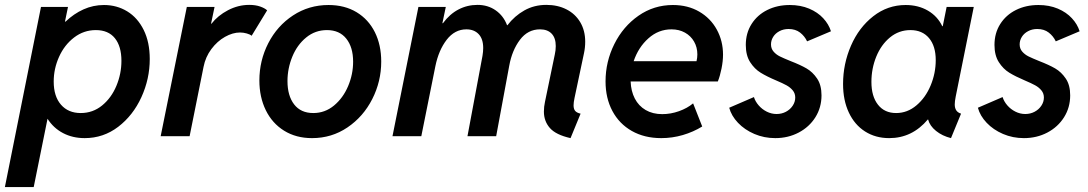

<svg xmlns="http://www.w3.org/2000/svg" viewBox="-50 -549 4388 774"><path d="M115.2 -521H224.1L211.9 -461.9H214.4Q247.6 -493.7 286.6 -511.2Q325.7 -528.8 369.1 -528.8Q420.9 -528.8 462.9 -503.2Q504.9 -477.5 529.3 -428.2Q553.7 -378.9 553.7 -311Q553.7 -231 520 -157.2Q486.3 -83.5 426.5 -37.8Q366.7 7.8 291.5 7.8Q242.7 7.8 204.1 -12.5Q165.5 -32.7 141.6 -70.3L85.9 205.1H-30.3ZM439.5 -303.7Q439.5 -362.3 413.1 -395Q386.7 -427.7 336.4 -427.7Q287.6 -427.7 248.5 -397.7Q209.5 -367.7 188 -319.8Q166.5 -272 166.5 -220.2Q166.5 -160.6 195.8 -127Q225.1 -93.3 275.4 -93.3Q324.2 -93.3 361.6 -123.8Q398.9 -154.3 419.2 -202.9Q439.5 -251.5 439.5 -303.7Z M703.1 -521H814.9L800.8 -453.6H802.7Q828.1 -486.3 869.1 -507.8Q910.2 -529.3 954.6 -529.3Q980 -529.3 998.8 -522.7Q1017.6 -516.1 1026.9 -507.3L964.4 -404.8Q958.5 -410.2 944.8 -414.1Q931.2 -418 917.5 -418Q888.2 -418 856.9 -400.4Q825.7 -382.8 802 -351.1Q778.3 -319.3 770.5 -279.3L714.4 0H597.7Z M995.6 -224.6Q995.6 -304.7 1031.5 -374.8Q1067.4 -444.8 1131.3 -486.8Q1195.3 -528.8 1274.4 -528.8Q1339.4 -528.8 1387.5 -499.8Q1435.5 -470.7 1461.2 -419.2Q1486.8 -367.7 1486.8 -300.8Q1486.8 -220.7 1450.7 -149.7Q1414.6 -78.6 1350.8 -35.4Q1287.1 7.8 1208 7.8Q1143.6 7.8 1095.5 -22Q1047.4 -51.8 1021.5 -104.7Q995.6 -157.7 995.6 -224.6ZM1373.5 -300.3Q1373.5 -358.9 1345.9 -393.3Q1318.4 -427.7 1268.1 -427.7Q1220.7 -427.7 1184.3 -397.9Q1147.9 -368.2 1128.4 -320.6Q1108.9 -272.9 1108.9 -222.2Q1108.9 -163.1 1135.7 -128.2Q1162.6 -93.3 1212.9 -93.3Q1259.8 -93.3 1296.4 -123.5Q1333 -153.8 1353.3 -201.7Q1373.5 -249.5 1373.5 -300.3Z M2142.6 -99.1Q2142.6 -119.1 2147 -138.7L2186.5 -329.1Q2190.4 -346.2 2190.4 -363.3Q2190.4 -396 2173.8 -413.3Q2157.2 -430.7 2127 -430.7Q2077.6 -430.7 2045.9 -388.4Q2014.2 -346.2 2002.9 -284.2L1950.2 0H1834.5L1895 -323.7Q1897.9 -340.8 1897.9 -355.5Q1897.9 -392.1 1879.6 -411.4Q1861.3 -430.7 1830.1 -430.7Q1783.2 -430.7 1750.7 -388.7Q1718.3 -346.7 1705.1 -282.2L1648.4 0H1532.2L1636.7 -521H1747.1L1733.4 -455.6H1735.8Q1762.7 -492.2 1798.1 -510.7Q1833.5 -529.3 1875 -529.3Q1917 -529.3 1948.5 -507.1Q1980 -484.9 1994.1 -447.3H1995.6Q2024.4 -484.9 2064 -507.1Q2103.5 -529.3 2152.3 -529.3Q2198.2 -529.3 2233.6 -511.2Q2269 -493.2 2289.1 -459.5Q2309.1 -425.8 2309.1 -380.9Q2309.1 -357.4 2304.2 -334.5L2266.1 -154.3Q2262.2 -135.7 2262.2 -124.5Q2262.2 -109.4 2268.8 -101.8Q2275.4 -94.2 2290.5 -90.8L2250 7.8Q2190.9 -5.4 2166.7 -33Q2142.6 -60.5 2142.6 -99.1Z M2391.1 -220.7Q2391.1 -300.3 2426.5 -371.3Q2461.9 -442.4 2523.9 -485.6Q2585.9 -528.8 2662.6 -528.8Q2722.7 -528.8 2768.6 -502.2Q2814.5 -475.6 2839.6 -429.7Q2864.7 -383.8 2864.7 -328.6Q2864.7 -302.7 2858.6 -272.5Q2852.5 -242.2 2843.8 -220.7H2492.2Q2493.7 -181.6 2509 -151.9Q2524.4 -122.1 2552.7 -105.5Q2581.1 -88.9 2619.6 -88.9Q2653.8 -88.9 2687.3 -100.8Q2720.7 -112.8 2744.1 -132.3L2780.8 -39.1Q2745.1 -17.1 2702.6 -4.6Q2660.2 7.8 2615.7 7.8Q2547.9 7.8 2497.1 -21Q2446.3 -49.8 2418.7 -101.6Q2391.1 -153.3 2391.1 -220.7ZM2757.8 -302.2Q2761.2 -315.9 2761.2 -329.6Q2761.2 -358.4 2748 -381.3Q2734.9 -404.3 2711.2 -417.5Q2687.5 -430.7 2656.7 -430.7Q2604.5 -430.7 2564 -394.5Q2523.4 -358.4 2504.4 -302.2Z M2889.6 -114.7 2989.3 -157.7Q2994.6 -140.1 3008.3 -124.3Q3022 -108.4 3041 -98.9Q3060.1 -89.4 3080.6 -89.4Q3101.1 -89.4 3118.2 -98.4Q3135.3 -107.4 3145.5 -122.8Q3155.8 -138.2 3155.8 -155.8Q3155.8 -172.4 3145.8 -184.6Q3135.7 -196.8 3120.6 -205.1Q3105.5 -213.4 3079.1 -224.6Q3041 -240.7 3016.4 -255.9Q2991.7 -271 2974.1 -298.3Q2956.5 -325.7 2956.5 -367.7Q2956.5 -415.5 2979.7 -452.1Q3002.9 -488.8 3043.2 -508.8Q3083.5 -528.8 3133.8 -528.8Q3177.2 -528.8 3211.9 -514.2Q3246.6 -499.5 3268.8 -475.3Q3291 -451.2 3299.8 -422.9L3203.6 -382.3Q3193.8 -403.3 3175.3 -417.7Q3156.7 -432.1 3128.9 -432.1Q3108.4 -432.1 3092 -423.3Q3075.7 -414.6 3066.9 -400.4Q3058.1 -386.2 3058.1 -370.1Q3058.1 -353 3068.4 -341.1Q3078.6 -329.1 3094 -321.5Q3109.4 -314 3137.2 -302.7Q3176.3 -287.6 3201.2 -273.2Q3226.1 -258.8 3243.9 -232.4Q3261.7 -206.1 3261.7 -164.6Q3261.7 -115.7 3237.1 -76.4Q3212.4 -37.1 3169.7 -14.6Q3127 7.8 3075.2 7.8Q3030.3 7.8 2991 -9Q2951.7 -25.9 2925 -54Q2898.4 -82 2889.6 -114.7Z M3348.6 -210.4Q3348.6 -291.5 3380.6 -365Q3412.6 -438.5 3470.5 -483.6Q3528.3 -528.8 3601.1 -528.8Q3651.9 -528.8 3690.7 -506.1Q3729.5 -483.4 3748.5 -443.4H3750.5L3766.1 -521H3875.5L3802.7 -159.7Q3798.8 -140.1 3798.8 -127.9Q3798.8 -113.8 3804.7 -104.5Q3810.5 -95.2 3824.2 -90.8L3783.7 7.8Q3748.5 -1 3723.4 -21.2Q3698.2 -41.5 3691.4 -67.4H3690.4Q3627 7.8 3534.7 7.8Q3479.5 7.8 3437.3 -19Q3395 -45.9 3371.8 -95.5Q3348.6 -145 3348.6 -210.4ZM3722.2 -306.6Q3722.2 -363.3 3695.1 -395.5Q3668 -427.7 3620.1 -427.7Q3573.7 -427.7 3537.8 -398.2Q3502 -368.7 3482.4 -320.6Q3462.9 -272.5 3462.9 -218.8Q3462.9 -160.6 3489.3 -127Q3515.6 -93.3 3562.5 -93.3Q3607.9 -93.3 3644.5 -124.3Q3681.2 -155.3 3701.7 -204.6Q3722.2 -253.9 3722.2 -306.6Z M3892.1 -114.7 3991.7 -157.7Q3997.1 -140.1 4010.7 -124.3Q4024.4 -108.4 4043.5 -98.9Q4062.5 -89.4 4083 -89.4Q4103.5 -89.4 4120.6 -98.4Q4137.7 -107.4 4147.9 -122.8Q4158.2 -138.2 4158.2 -155.8Q4158.2 -172.4 4148.2 -184.6Q4138.2 -196.8 4123 -205.1Q4107.9 -213.4 4081.5 -224.6Q4043.5 -240.7 4018.8 -255.9Q3994.1 -271 3976.6 -298.3Q3959 -325.7 3959 -367.7Q3959 -415.5 3982.2 -452.1Q4005.4 -488.8 4045.7 -508.8Q4085.9 -528.8 4136.2 -528.8Q4179.7 -528.8 4214.4 -514.2Q4249 -499.5 4271.2 -475.3Q4293.5 -451.2 4302.2 -422.9L4206.1 -382.3Q4196.3 -403.3 4177.7 -417.7Q4159.2 -432.1 4131.3 -432.1Q4110.8 -432.1 4094.5 -423.3Q4078.1 -414.6 4069.3 -400.4Q4060.5 -386.2 4060.5 -370.1Q4060.5 -353 4070.8 -341.1Q4081.1 -329.1 4096.4 -321.5Q4111.8 -314 4139.6 -302.7Q4178.7 -287.6 4203.6 -273.2Q4228.5 -258.8 4246.3 -232.4Q4264.2 -206.1 4264.2 -164.6Q4264.2 -115.7 4239.5 -76.4Q4214.8 -37.1 4172.1 -14.6Q4129.4 7.8 4077.6 7.8Q4032.7 7.8 3993.4 -9Q3954.1 -25.9 3927.5 -54Q3900.9 -82 3892.1 -114.7Z"/></svg>

Font: Reddit Sans Vanilla SemiBold
Style: Italic
Weight: 600
Italic angle: -11.25°
Designer: Stephen Hutchings
Version: Version 1.013